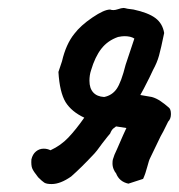

<svg xmlns="http://www.w3.org/2000/svg" viewBox="-20 -454 450 483"><path d="M410 -167Q410 -155 403 -148Q388 -117 384 -111L358 -57Q355 -52 350.5 -34.5Q346 -17 340 -4L303 8Q280 3 272 -18Q269 -21 266 -28Q263 -35 263 -43Q263 -50 264 -53Q267 -64 274 -78Q293 -122 298 -132L272 -136Q271 -135 266 -131.5Q261 -128 257 -118Q254 -115 237 -93Q223 -73 214 -64Q184 -32 159 -10Q132 9 110 9Q97 9 91.5 5.5Q86 2 76 -8Q64 -23 61 -30.5Q58 -38 59 -53Q62 -66 70.5 -73Q79 -80 90 -80Q99 -80 107 -76Q133 -88 152 -108Q171 -128 192 -158Q160 -173 145 -197Q130 -222 127 -273Q129 -278 136 -300Q146 -343 167 -369Q183 -390 212.5 -410Q242 -430 257 -430Q265 -427 275.5 -430.5Q286 -434 291 -434Q293 -434 301 -432L316 -430Q353 -422 371 -408.5Q389 -395 393 -371Q385 -332 380 -314Q375 -296 365 -278L356 -259Q339 -225 333 -215Q362 -210 362 -210Q373 -207 384 -199.5Q395 -192 404 -184Q410 -180 410 -167ZM296 -291 318 -357Q309 -363 293 -363Q287 -363 277 -361Q251 -352 235 -331.5Q219 -311 209 -277Q205 -265 205 -251Q205 -232 214.5 -221.5Q224 -211 242 -210Q262 -214 273.5 -230.5Q285 -247 296 -291Z"/></svg>

Font: Caveat
Style: Bold
Weight: 700
Designer: Pablo Impallari
Foundry: Pablo Impallari
Version: Version 1.500; ttfautohint (v1.6)